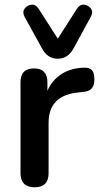

<svg xmlns="http://www.w3.org/2000/svg" viewBox="-20 -786 427 814"><path d="M225 -537Q181 -537 158 -581L84 -715Q74 -735 84.5 -749.5Q95 -764 113 -766Q131 -768 143 -750L225 -622L307 -750Q319 -768 337 -766Q355 -764 365.5 -749.5Q376 -735 365 -715L292 -581Q268 -537 225 -537ZM127 8Q67 8 67 -52V-437Q67 -496 124 -496Q181 -496 181 -437V-401Q201 -447 241.5 -472.5Q282 -498 337 -499Q358 -500 369 -489.5Q380 -479 380 -451Q381 -427 370 -412.5Q359 -398 330 -396L312 -394Q186 -382 186 -265V-52Q186 8 127 8Z"/></svg>

Font: Chiron GoRound TC M
Style: Regular
Weight: 500
Designer: Ryoko NISHIZUKA 西塚涼子 (kana, bopomofo & ideographs); Paul D. Hunt (Latin, Greek & Cyrillic); Sandoll Communications 산돌커뮤니
Foundry: Adobe
Version: Version 1.000;hotconv 1.1.1;makeotfexe 2.6.0